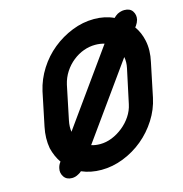

<svg xmlns="http://www.w3.org/2000/svg" viewBox="-88 -633 680 715"><g transform="rotate(-15 252.5 -276.0)"><path d="M81 -340Q91 -384 115.5 -422.5Q140 -461 174.5 -489Q209 -517 250.5 -533.5Q292 -550 335 -550Q377 -550 411 -534Q418 -541 426 -546Q440 -553 453 -553Q475 -553 484.5 -538.5Q494 -524 490 -506Q487 -495 480 -485L476 -480Q494 -455 501 -422Q509 -384 499 -340L472 -210Q463 -167 438.5 -128.5Q414 -90 379.5 -61.5Q345 -33 303 -16.5Q261 0 218 0Q176 0 142 -15Q137 -10 129 -6Q117 1 104 1Q83 1 73 -14Q63 -29 67 -46Q69 -57 76 -67L78 -69Q60 -95 52 -128Q45 -167 54 -210ZM148 -210Q143 -186 146 -166L350 -451Q334 -456 315 -456Q292 -456 270 -448Q248 -440 228.5 -424.5Q209 -409 195 -387.5Q181 -366 175 -340ZM238 -94Q261 -94 283.5 -103Q306 -112 326 -128Q346 -144 360 -165Q374 -186 379 -210L407 -341Q412 -364 408 -384L204 -99Q219 -94 238 -94Z"/></g></svg>

Font: VDS
Style: Italic
Weight: 400
Designer: artmaker
Foundry: artmaker
Version: Version 1.000 2009 initial release